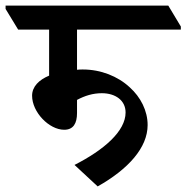

<svg xmlns="http://www.w3.org/2000/svg" viewBox="-71 -644 668 688"><path d="M279 24C389 -38 458 -115 458 -196C458 -247 433 -296 394 -331C351 -371 290 -395 226 -395C219 -395 212 -395 205 -394V-538H577V-549L532 -624H-51V-612L-6 -538H105V-373C69 -358 44 -334 44 -301C44 -242 105 -179 159 -179C192 -179 205 -202 205 -239V-286C233 -301 262 -310 294 -310C343 -310 379 -284 379 -241C379 -174 302 -107 196 -53Z"/></svg>

Font: Noto Serif Devanagari SemiCondensed SemiBold
Style: Regular
Weight: 600
Width: 4
Designer: Universal Thirst, Indian Type Foundry and the Monotype Design Team
Foundry: Monotype Imaging Inc.
Version: Version 2.004